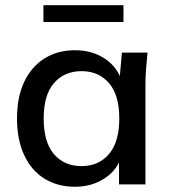

<svg xmlns="http://www.w3.org/2000/svg" viewBox="-20 -705 649 734"><path d="M267 9Q200 9 150 -22Q100 -53 72.5 -112Q45 -171 45 -252Q45 -334 72.5 -392Q100 -450 150 -481.5Q200 -513 267 -513Q333 -513 382 -480Q431 -447 447 -390H436L446 -504H544Q541 -473 538.5 -442.5Q536 -412 536 -383V0H435V-112H446Q430 -56 380.5 -23.5Q331 9 267 9ZM292 -70Q357 -70 396.5 -116Q436 -162 436 -252Q436 -342 396.5 -387.5Q357 -433 292 -433Q226 -433 186.5 -387.5Q147 -342 147 -252Q147 -162 186 -116Q225 -70 292 -70ZM146 -621V-685H452V-621Z"/></svg>

Font: Mulish ExtraLight SemiBold
Style: Regular
Weight: 600
Version: Version 3.603